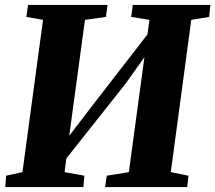

<svg xmlns="http://www.w3.org/2000/svg" viewBox="-20 -763 878 783"><path d="M1.5 0 5 -46.5 71.5 -61 155.5 -682 87.5 -694 94.5 -743H418.5L412 -694L326.5 -682L253.5 -144L222 -156.5L350.5 -324.5L622 -675L572.5 -559L589.5 -682L515 -694L521.5 -743H838L833 -694L760 -682L676.5 -61L748.5 -46.5L743.5 0H408.5L415.5 -46.5L505.5 -61L577 -589L606.5 -582.5L491.5 -421L207.5 -62.5L253.5 -141.5L243.5 -61L324 -46.5L320 0Z"/></svg>

Font: Merriweather 36pt Black
Style: Italic
Weight: 900
Italic angle: -7.8°
Version: Version 2.101